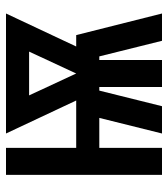

<svg xmlns="http://www.w3.org/2000/svg" viewBox="20 -580 560 640"><g transform="rotate(-90 300.0 -260.0)"><path d="M37 0V-520H127V-286H285L175 -520H575L465 -286H503L575 0H484L432 -209H420V0H330V-209H318L266 0H175L227 -209H127V0ZM375 -286 448 -443H302Z"/></g></svg>

Font: R Plex Mono
Style: Bold
Weight: 700
Monospace: yes
Designer: Belleve Invis
Foundry: Belleve Invis
Version: Version 31.8.0